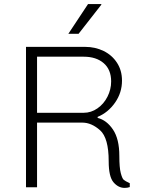

<svg xmlns="http://www.w3.org/2000/svg" viewBox="-20 -915 710 938"><path d="M576 -521Q576 -462 542 -413.5Q508 -365 457 -344V-339Q501 -328 532 -282Q563 -236 563 -153Q563 -96 570 -69.5Q577 -43 584.5 -36.5Q592 -30 614 -20V-1Q602 3 589 3Q558 3 534.5 -24.5Q511 -52 511 -127Q511 -241 469 -278.5Q427 -316 382 -316H161V0H107V-686H396Q445 -686 486 -666Q527 -646 551.5 -608.5Q576 -571 576 -521ZM161 -638V-364H389Q425 -364 456 -385.5Q487 -407 505 -442.5Q523 -478 523 -517Q523 -575 486.5 -606.5Q450 -638 389 -638ZM475 -895V-892L364 -750H314L410 -895Z"/></svg>

Font: Chivo Thin
Style: Regular
Weight: 100
Designer: Hector Gatti
Foundry: Omnibus-Type
Version: Version 1.007